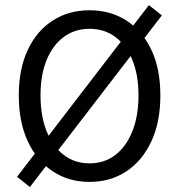

<svg xmlns="http://www.w3.org/2000/svg" viewBox="-20 -709 704 761"><path d="M98.4 32.3 47.6 -8.3 570.1 -688.6 621.6 -648.1ZM334.7 12Q252.5 12 189.2 -29.9Q125.9 -71.8 90.2 -148.7Q54.5 -225.5 54.5 -330.8Q54.5 -436 90.2 -511.6Q125.9 -587.2 189.2 -627.7Q252.5 -668.3 334.7 -668.3Q417.7 -668.3 480.9 -627.7Q544.2 -587.2 579.9 -511.6Q615.6 -436 615.6 -330.8Q615.6 -225.5 579.9 -148.7Q544.2 -71.8 480.9 -29.9Q417.7 12 334.7 12ZM334.7 -61.5Q393.7 -61.5 437 -94.7Q480.3 -127.9 504.6 -188.6Q528.9 -249.3 528.9 -330.8Q528.9 -412.3 504.6 -471.4Q480.3 -530.4 437 -562.6Q393.7 -594.8 334.7 -594.8Q276.4 -594.8 232.8 -562.6Q189.2 -530.4 164.9 -471.4Q140.6 -412.3 140.6 -330.8Q140.6 -249.3 164.9 -188.6Q189.2 -127.9 232.8 -94.7Q276.4 -61.5 334.7 -61.5Z"/></svg>

Font: Source Sans 3 Variable
Style: Regular
Weight: 200
Designer: Paul D. Hunt
Foundry: Adobe Systems Incorporated
Version: Version 3.026